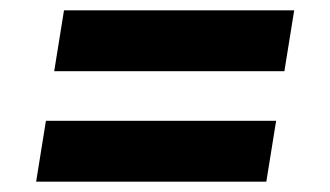

<svg xmlns="http://www.w3.org/2000/svg" viewBox="-20 -526 640 372"><path d="M85 -388 104 -506H550L531 -388ZM496 -174H50L69 -292H515Z"/></svg>

Font: Iosevka Aile Heavy
Style: Italic
Weight: 900
Italic angle: -9°
Designer: Belleve Invis
Foundry: Belleve Invis
Version: Version 31.1.0; ttfautohint (v1.8.4)